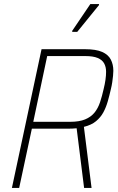

<svg xmlns="http://www.w3.org/2000/svg" viewBox="-20 -932 585 952"><path d="M39 0 186 -688H402Q456 -688 486.5 -674.5Q517 -661 529.5 -636.5Q542 -612 542 -581Q542 -571 540.5 -556Q539 -541 536.5 -524Q534 -507 530 -491Q523 -460 514.5 -430Q506 -400 492.5 -375Q479 -350 456 -331Q433 -312 396 -303L434 0H397L360 -296Q350 -295 340 -294.5Q330 -294 319 -294H138L75 0ZM145 -328H327Q373 -328 402 -340Q431 -352 448.5 -373.5Q466 -395 476 -425Q486 -455 494 -491Q500 -515 503 -536.5Q506 -558 506 -576Q506 -600 496.5 -617.5Q487 -635 464.5 -644.5Q442 -654 403 -654H214ZM338 -774V-779L428 -912H471V-907L363 -774Z"/></svg>

Font: Saira SemiCondensed Thin
Style: Italic
Weight: 250
Width: 4
Italic angle: -12°
Designer: Hector Gatti with collaboration of the Omnibus-Type team
Foundry: Omnibus-Type
Version: Version 1.101